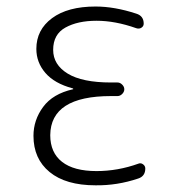

<svg xmlns="http://www.w3.org/2000/svg" viewBox="-20 -550 540 580"><path d="M200.2 -280.3Q201.2 -280.3 201.2 -281.2Q201.2 -283.2 199.2 -283.2Q144.5 -297.9 117.2 -329.6Q89.8 -361.3 89.8 -402.3Q89.8 -460 137.2 -495.1Q184.6 -530.3 268.6 -530.3Q326.2 -530.3 391.6 -508.8Q414.1 -502 414.1 -478.5Q414.1 -470.7 407.2 -466.3Q400.4 -461.9 391.6 -464.8Q328.1 -487.3 271.5 -487.3Q214.8 -487.3 177.7 -466.8Q140.6 -446.3 140.6 -399.4Q140.6 -354.5 184.6 -327.6Q228.5 -300.8 315.4 -300.8H335Q342.8 -300.8 349.1 -294.4Q355.5 -288.1 355.5 -280.3Q355.5 -272.5 349.1 -266.1Q342.8 -259.8 335 -259.8H315.4Q132.8 -259.8 131.8 -141.6Q131.8 -88.9 167.5 -61Q203.1 -33.2 271.5 -33.2Q335.9 -33.2 398.4 -55.7Q405.3 -58.6 412.1 -53.7Q418.9 -48.8 418.9 -41Q418.9 -17.6 397.5 -10.7Q334 10.7 268.6 9.8Q178.7 9.8 129.9 -30.3Q81.1 -70.3 81.1 -139.6Q81.1 -187.5 110.4 -227.1Q139.6 -266.6 200.2 -280.3Z"/></svg>

Font: Rounded Mgen+ 1mn light
Style: Regular
Weight: 200
Designer: [Source Han Sans]
Ryoko NISHIZUKA  (kana & ideographs); Paul D. Hunt (Latin, Greek & Cyrillic); Wenlong ZHANG  (bopomofo
Version: Version 1.059.20150602